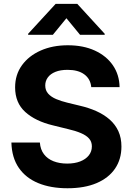

<svg xmlns="http://www.w3.org/2000/svg" viewBox="-20 -974 695 1004"><path d="M333 10.4Q244.9 10.4 179.7 -16.6Q114.6 -43.5 78.1 -96.7Q41.7 -149.9 39.6 -228.5H188.5Q191.2 -192.2 209.8 -167.7Q228.4 -143.2 259.7 -130.9Q291 -118.6 331.2 -118.6Q370.4 -118.6 399.4 -129.9Q428.4 -141.2 444.4 -161.5Q460.4 -181.7 460.4 -208.6Q460.4 -233 445.8 -249.5Q431.3 -265.9 403.8 -277.7Q376.3 -289.6 336.5 -298.8L257 -318.4Q165.1 -340.4 112.1 -388.4Q59 -436.4 59 -517.2Q59 -583.2 94.7 -632.7Q130.5 -682.1 192.7 -709.7Q255 -737.3 334.6 -737.3Q415.7 -737.3 476.1 -709.5Q536.5 -681.7 570.4 -632.4Q604.2 -583 605.3 -518.4H457.2Q453.2 -561.2 420.9 -585Q388.7 -608.8 333.4 -608.8Q296.1 -608.8 269.9 -598.3Q243.8 -587.8 230.2 -569.2Q216.6 -550.7 216.6 -527Q216.6 -501.3 232.2 -484Q247.8 -466.8 274 -455.8Q300.2 -444.8 331.4 -437.3L396.5 -421.5Q443.8 -410.7 483.7 -392.9Q523.6 -375 553.2 -349.2Q582.7 -323.3 598.9 -288.3Q615 -253.2 615 -207.8Q615 -141.3 581.5 -92.2Q547.9 -43.2 485 -16.4Q422 10.4 333 10.4ZM398.6 -792 327.3 -878.7 256.4 -792H127.1V-797.3L271.1 -953.9H384L527.5 -797.3V-792Z"/></svg>

Font: Inter
Style: Regular
Weight: 400
Designer: Rasmus Andersson
Foundry: rsms
Version: Version 4.000;git-8c9346024